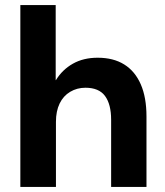

<svg xmlns="http://www.w3.org/2000/svg" viewBox="-20 -735 647 755"><path d="M60 0V-715H199V-420H200Q225 -461 266.5 -484.5Q308 -508 364 -508Q426 -508 468.5 -481.5Q511 -455 533.5 -403.5Q556 -352 556 -277V0H417V-264Q417 -325 393 -357.5Q369 -390 316 -390Q283 -390 256 -374Q229 -358 214.5 -328Q200 -298 200 -256V0Z"/></svg>

Font: DM Sans 28pt ExtraBold
Style: Regular
Weight: 800
Version: Version 4.004;gftools[0.9.30]